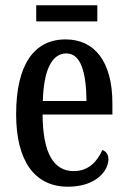

<svg xmlns="http://www.w3.org/2000/svg" viewBox="-20 -696 482 726"><path d="M117 -615H348V-676H117ZM237 10C344 10 390 -51 390 -94C390 -113 380 -124 367 -129C348 -85 314 -49 259 -49C183 -49 142 -116 141 -263H405V-305C405 -463 338 -547 228 -547C109 -547 41 -452 41 -264C41 -90 109 10 237 10ZM307 -314H142C145 -429 175 -494 231 -494C286 -494 306 -422 307 -314Z"/></svg>

Font: Noto Serif Devanagari ExtraCondensed Medium
Style: Regular
Weight: 500
Width: 2
Designer: Universal Thirst, Indian Type Foundry and the Monotype Design Team
Foundry: Monotype Imaging Inc.
Version: Version 2.004